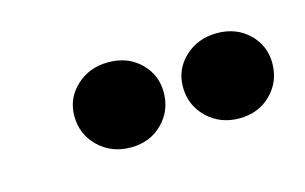

<svg xmlns="http://www.w3.org/2000/svg" viewBox="-33 -712 353 222"><g transform="rotate(-15 143.5 -601.0)"><path d="M104 -550Q81 -550 65.5 -565Q50 -580 50 -602Q50 -623 65.5 -637.5Q81 -652 104 -652Q127 -652 142 -637.5Q157 -623 157 -602Q157 -580 142 -565Q127 -550 104 -550ZM234 -550Q211 -550 195.5 -565Q180 -580 180 -602Q180 -623 195.5 -637.5Q211 -652 234 -652Q257 -652 272 -637.5Q287 -623 287 -602Q287 -580 272 -565Q257 -550 234 -550Z"/></g></svg>

Font: Alumni Sans ExtraBold
Style: Italic
Weight: 800
Italic angle: -8°
Designer: Robert E. Leuschke
Foundry: Robert E. Leuschke
Version: Version 1.016